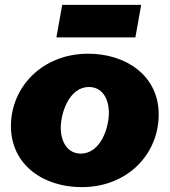

<svg xmlns="http://www.w3.org/2000/svg" viewBox="-20 -755 698 790"><path d="M316 15C506 15 633 -122 633 -284C633 -445 497 -534 343 -534C154 -534 25 -397 25 -236C25 -78 157 15 316 15ZM312 -123C262 -123 230 -166 230 -230C230 -287 263 -397 346 -397C397 -397 428 -354 428 -290C428 -231 395 -123 312 -123ZM212 -601H537L561 -735H236Z"/></svg>

Font: Fixel Display 20240404 Black
Style: Italic
Weight: 900
Italic angle: -10°
Designer: AlfaBravo + MacPaw
Foundry: Kyrylo Tkachov, Marchela Mozhyna, Serhii Makarenko, Maria Weinstein, Zakhar Kryvoshyya
Version: Version 1.211;Glyphs 3.2 (3225)